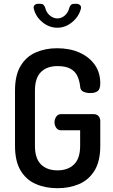

<svg xmlns="http://www.w3.org/2000/svg" viewBox="-20 -985 595 1011"><path d="M283 6Q219 6 168.5 -16Q118 -38 88.5 -87Q59 -136 59 -217V-508Q59 -589 88.5 -638Q118 -687 168.5 -709Q219 -731 280 -731Q348 -731 399 -708Q450 -685 479 -644Q508 -603 508 -546Q508 -516 494.5 -505.5Q481 -495 455 -495Q434 -495 418.5 -502.5Q403 -510 402 -530Q399 -559 388 -583.5Q377 -608 352 -622.5Q327 -637 283 -637Q227 -637 195.5 -605.5Q164 -574 164 -508V-217Q164 -151 195.5 -119.5Q227 -88 283 -88Q338 -88 370 -119.5Q402 -151 402 -217V-299H301Q285 -299 276 -312Q267 -325 267 -342Q267 -357 276 -370.5Q285 -384 301 -384H473Q490 -384 499 -373.5Q508 -363 508 -348V-217Q508 -136 478 -87Q448 -38 397 -16Q346 6 283 6ZM282 -839Q239 -839 203.5 -868Q168 -897 158 -939Q155 -951 162 -958Q169 -965 180 -965H193Q203 -965 209 -959.5Q215 -954 218 -944Q224 -919 242.5 -903.5Q261 -888 282 -888Q304 -888 321.5 -903.5Q339 -919 345 -944Q348 -954 354 -959.5Q360 -965 370 -965H383Q394 -965 401.5 -958Q409 -951 406 -939Q395 -897 359.5 -868Q324 -839 282 -839Z"/></svg>

Font: Dosis SemiBold
Style: Regular
Weight: 600
Designer: EdgarTolentino, PabloImpallari, IginoMarini
Foundry: EdgarTolentino, PabloImpallari, IginoMarini
Version: Version 3.001; ttfautohint (v1.8.2)